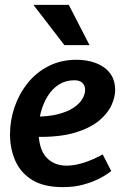

<svg xmlns="http://www.w3.org/2000/svg" viewBox="-20 -755 506 787"><path d="M294 -510Q337 -510 373 -496.5Q409 -483 430.5 -455.5Q452 -428 452 -384Q452 -359 438 -326Q424 -293 388 -262Q352 -231 288 -211.5Q224 -192 125 -194V-277Q179 -277 218 -287Q257 -297 281.5 -313.5Q306 -330 317.5 -349.5Q329 -369 329 -387Q329 -404 318 -415Q307 -426 285 -426Q249 -426 221.5 -408.5Q194 -391 175.5 -361Q157 -331 147.5 -295Q138 -259 138 -221Q138 -145 169.5 -110.5Q201 -76 253 -76Q285 -76 323 -88Q361 -100 401 -122L436 -54Q436 -54 422.5 -44Q409 -34 383 -21Q357 -8 320.5 2Q284 12 238 12Q160 12 112.5 -17Q65 -46 43 -95.5Q21 -145 21 -204Q21 -261 39.5 -315.5Q58 -370 93 -414Q128 -458 179 -484Q230 -510 294 -510ZM262 -735 347 -570H244L117 -735Z"/></svg>

Font: Rosario Light
Style: Bold Italic
Weight: 700
Italic angle: -8.05°
Version: Version 1.101; ttfautohint (v1.8.1.43-b0c9)